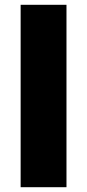

<svg xmlns="http://www.w3.org/2000/svg" viewBox="-20 -780 363 800"><path d="M257 0H66V-760H257Z"/></svg>

Font: Noto Sans Armenian Black
Style: Regular
Weight: 900
Version: Version 2.007